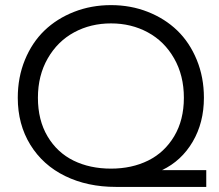

<svg xmlns="http://www.w3.org/2000/svg" viewBox="-20 -734 860 754"><path d="M435.1 0Q323.2 0 235.8 -42.7Q148.4 -85.4 99.1 -165.5Q49.8 -245.6 49.8 -350.1Q49.8 -430.7 77.9 -499Q106 -567.4 154.8 -614.3Q203.6 -661.1 271 -687.5Q338.4 -713.9 416 -713.9Q493.2 -713.9 560.3 -687.5Q627.4 -661.1 676 -614.3Q724.6 -567.4 752.7 -499Q780.8 -430.7 780.8 -350.1Q780.8 -252.4 736.6 -177.2Q692.4 -102.1 616.2 -65.9H790V0ZM416 -71.8Q497.6 -71.8 561.8 -103.5Q626 -135.3 664.1 -199Q702.1 -262.7 702.1 -350.1Q702.1 -437.5 663.8 -504.6Q625.5 -571.8 560.5 -606.9Q495.6 -642.1 416 -642.1Q335.9 -642.1 271 -606.9Q206.1 -571.8 167.5 -504.6Q128.9 -437.5 128.9 -350.1Q128.9 -262.2 166.7 -198.5Q204.6 -134.8 268.8 -103.3Q333 -71.8 416 -71.8Z"/></svg>

Font: Prompt Light
Style: Regular
Weight: 300
Designer: Katatrad Team
Foundry: CadsonDemak
Version: Version 1.000;PS 001.000;hotconv 1.0.88;makeotf.lib2.5.64775